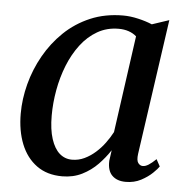

<svg xmlns="http://www.w3.org/2000/svg" viewBox="-45 -601 647 656"><g transform="rotate(5 278.0 -273.0)"><path d="M443.5 -89Q440.5 -66.5 447 -57.8Q453.5 -49 463 -49Q472 -49 482.8 -55.8Q493.5 -62.5 508 -76.5L521 -52.5Q516 -44.5 500.5 -29.5Q485 -14.5 461.8 -2.2Q438.5 10 409.5 10Q379.5 10 362.8 -6.5Q346 -23 347.5 -57L352.5 -93.5Q336 -68 313 -44.2Q290 -20.5 259.5 -5.2Q229 10 191.5 10Q139.5 10 104 -15.8Q68.5 -41.5 50.2 -87Q32 -132.5 32 -191.5Q32 -241.5 45.5 -293Q59 -344.5 85.5 -391.5Q112 -438.5 150.5 -475.5Q189 -512.5 239.5 -534Q290 -555.5 352 -555.5Q376.5 -555.5 403.5 -549.2Q430.5 -543 451.5 -534L510 -553.5ZM401.5 -488.5Q390 -498.5 374.5 -503.8Q359 -509 340.5 -509Q300 -509 267.5 -490.2Q235 -471.5 210.8 -439.5Q186.5 -407.5 170.2 -366.8Q154 -326 146 -281.5Q138 -237 138 -194Q138 -146 148.5 -113.8Q159 -81.5 177.2 -65.5Q195.5 -49.5 220 -49.5Q242.5 -49.5 262.5 -59Q282.5 -68.5 300 -84Q317.5 -99.5 331.2 -118.2Q345 -137 355 -156Z"/></g></svg>

Font: Merriweather 48pt
Style: Italic
Weight: 400
Italic angle: -7.8°
Version: Version 2.101